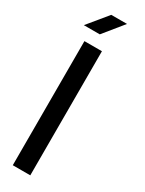

<svg xmlns="http://www.w3.org/2000/svg" viewBox="-237 -921 717 950"><g transform="rotate(30 121.0 -446.0)"><path d="M137 -711V-2H37V-711ZM177 -890 86 -778H-5L87 -890Z"/></g></svg>

Font: Fundamental  Brigade
Style: Regular
Weight: 400
Designer: Peter Wiegel, original typeface by Arno Drescher 1935
Foundry: Peter Wiegel
Version: Version 0.000 2012 initial release